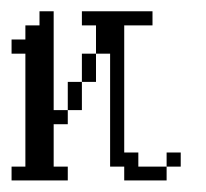

<svg xmlns="http://www.w3.org/2000/svg" viewBox="-20 -312 357 332"><path d="M268.1 -23.9V-48.3H292.5V-23.9ZM97.2 -121.6V-170.4H121.6V-121.6ZM121.6 -170.4V-219.2H146V-170.4ZM0 0V-23.9H23.9V-219.2H0V-243.7H23.9V-268.1H48.3V-292.5H72.8V-121.6H97.2V-97.2H72.8V-23.9H97.2V0ZM194.8 0V-23.9H170.4V-219.2H146V-268.1H121.6V-292.5H243.7V-268.1H194.8V-48.3H219.2V-23.9H268.1V0Z"/></svg>

Font: FS Mondwest Regular
Style: Regular
Weight: 400
Designer: NZWStudios2024
Foundry: https://fontstruct.com
Version: Version 1.0